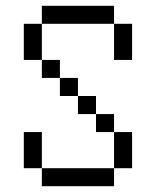

<svg xmlns="http://www.w3.org/2000/svg" viewBox="-20 -520 540 665"><path d="M125 62.5V125H375V62.5ZM125 62.5Q125 62.5 125 -62.5H62.5Q62.5 -62.5 62.5 62.5ZM375 62.5H437.5Q437.5 62.5 437.5 -62.5H375Q375 -62.5 375 62.5ZM375 -62.5V-125H312.5V-62.5ZM312.5 -125V-187.5H250V-125ZM250 -187.5V-250H187.5V-187.5ZM187.5 -250V-312.5H125V-250ZM125 -312.5Q125 -312.5 125 -437.5H62.5Q62.5 -437.5 62.5 -312.5ZM375 -437.5Q375 -437.5 375 -312.5H437.5Q437.5 -312.5 437.5 -437.5ZM125 -437.5H375V-500H125Z"/></svg>

Font: BFUnifontExMono
Style: Regular
Weight: 500
Version: Version 15.0.06